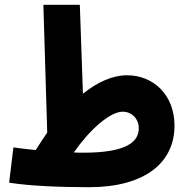

<svg xmlns="http://www.w3.org/2000/svg" viewBox="-20 -768 783 801"><path d="M351 13C583 13 708 -88 708 -244C708 -371 621 -454 510 -454C450 -454 387 -426 326 -377L313 -748H161L177 -215C161 -192 145 -167 129 -142C101 -145 71 -148 36 -153L18 -6C103 8 237 13 351 13ZM492 -302C530 -302 559 -272 559 -233C559 -173 502 -131 328 -131C314 -131 301 -131 288 -132C351 -223 437 -302 492 -302Z"/></svg>

Font: Noto Sans Arabic UI XCn XBd
Style: Regular
Weight: 800
Width: 2
Designer: Monotype Design Team, Nadine Chahine and Nizar Qandah
Foundry: Monotype Imaging Inc.
Version: Version 2.010